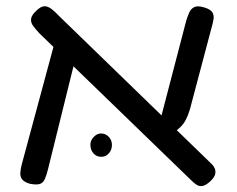

<svg xmlns="http://www.w3.org/2000/svg" viewBox="-20 -597 780 633"><path d="M673 1Q659 14 648 16Q637 18 628 12Q619 6 610 -3L110 -487Q97 -501 89 -512Q81 -523 82.5 -535Q84 -547 100 -562Q116 -577 127.5 -576.5Q139 -576 151 -566.5Q163 -557 176 -543L675 -59Q684 -51 688 -41.5Q692 -32 689 -21.5Q686 -11 673 1ZM79 9Q61 4 53.5 -5Q46 -14 47 -27.5Q48 -41 52 -56L161 -460L234 -426L138 -38Q133 -18 127.5 -6Q122 6 111.5 9.5Q101 13 79 9ZM538 -148 503 -180 594 -529Q599 -545 604.5 -557Q610 -569 621.5 -574Q633 -579 655 -572Q674 -566 680 -556.5Q686 -547 684 -534Q682 -521 677 -504L606 -236Q600 -216 592 -201Q584 -186 571 -174.5Q558 -163 538 -148ZM314 -80Q298 -80 288 -91.5Q278 -103 278 -120Q278 -134 289 -145.5Q300 -157 313 -157Q328 -157 338.5 -146Q349 -135 349 -119Q349 -103 339 -91.5Q329 -80 314 -80Z"/></svg>

Font: Fredoka SemiExpanded
Style: Regular
Weight: 400
Width: 6
Designer: Ben Nathan
Foundry: Milena B. Brandão, Ben Nathan
Version: Version 2.001